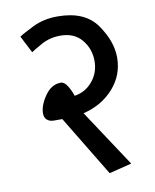

<svg xmlns="http://www.w3.org/2000/svg" viewBox="-81 -758 678 840"><g transform="rotate(-10 257.5 -338.5)"><path d="M175 -250H138Q119 -250 107.5 -260Q96 -270 96 -289Q96 -324 125 -366Q154 -408 196 -408Q212 -408 225.5 -385.5Q239 -363 246 -341Q294 -348 326 -386Q358 -424 358 -476Q358 -530 324.5 -570.5Q291 -611 230 -611Q182 -611 144 -589.5Q106 -568 96 -561L57 -637Q73 -648 121.5 -672Q170 -696 232 -696Q353 -696 405.5 -621Q458 -546 458 -474Q458 -396 406 -337.5Q354 -279 271 -259L438 -6L338 19Z"/></g></svg>

Font: Palanquin Medium
Style: Regular
Weight: 500
Designer: Pria Ravichandran
Version: Version 1.0.4